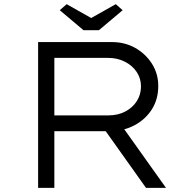

<svg xmlns="http://www.w3.org/2000/svg" viewBox="-20 -902 928 922"><path d="M163 0V-700H517Q580 -700 630 -671.5Q680 -643 710 -595.5Q740 -548 740 -489Q740 -425 709 -376.5Q678 -328 625 -300Q572 -272 506 -272H241V0ZM681 0 462 -308 540 -333 777 0ZM241 -348H502Q546 -348 581.5 -366.5Q617 -385 637 -416.5Q657 -448 657 -487Q657 -526 636 -557Q615 -588 579 -606Q543 -624 499 -624H241ZM381 -757 267 -853 300 -882 433 -807H403L536 -882L569 -853L455 -757Z"/></svg>

Font: Lexend Peta Light
Style: Regular
Weight: 300
Version: Version 1.007